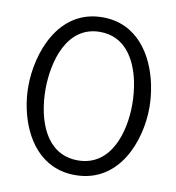

<svg xmlns="http://www.w3.org/2000/svg" viewBox="-83 -804 817 892"><g transform="rotate(10 325.5 -358.0)"><path d="M535.2 -354C535.2 -223.1 486.8 -55.2 330.1 -55.2C214.8 -55.2 158.2 -146.5 136.7 -247.6C129.4 -283.2 126 -319.8 126 -354C126 -485.8 172.9 -661.1 330.1 -661.1C445.8 -661.1 502 -566.9 523.9 -464.8C531.7 -427.7 535.2 -389.2 535.2 -354ZM44.9 -354C44.9 -320.3 48.3 -284.2 56.2 -248C84.5 -116.2 167 14.2 330.1 14.2C539.1 14.2 616.2 -198.2 616.2 -354C616.2 -388.7 612.3 -426.3 604.5 -463.9C576.2 -596.7 493.7 -730 330.1 -730C121.1 -730 44.9 -511.2 44.9 -354Z"/></g></svg>

Font: Tuffy
Style: Regular
Weight: 500
Designer: Thatcher Ulrich, Karoly Barta and Michael Everson
Version: Version 001.270